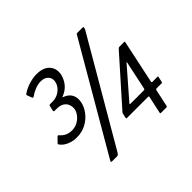

<svg xmlns="http://www.w3.org/2000/svg" viewBox="-150 -931 1164 1164"><g transform="rotate(-45 432.0 -349.0)"><path d="M638 2Q632 2 633 -4L657 -115Q659 -122 652 -122H470Q464 -122 465 -128L472 -158Q473 -163 476 -167Q479 -171 482 -173L731 -453Q735 -457 737.5 -458.5Q740 -460 743 -460H783Q787 -460 788 -458.5Q789 -457 788 -453L729 -175Q728 -168 735 -168H778Q783 -168 782 -164L774 -127Q773 -122 769 -122H725Q718 -122 716 -115L692 -4Q691 2 684 2ZM547 -168H661Q669 -168 670 -175L709 -359Q710 -362 708.5 -362.5Q707 -363 705 -360L545 -176Q538 -168 547 -168ZM172 -253Q149 -253 128 -259Q107 -265 90.5 -276Q74 -287 64 -302Q62 -305 63 -308Q64 -311 67 -313L92 -339Q96 -342 99 -342.5Q102 -343 105 -340Q119 -322 138.5 -313Q158 -304 182 -304Q209 -304 230.5 -316Q252 -328 266 -346Q280 -364 284 -383Q287 -401 281 -420Q275 -439 257 -451Q239 -463 207 -463Q203 -463 199 -463Q195 -463 190 -463Q187 -463 185 -465Q183 -467 184 -471L191 -503Q193 -511 200 -511Q205 -511 211.5 -511Q218 -511 225 -511Q250 -512 270 -523Q290 -534 302.5 -550.5Q315 -567 318 -584Q322 -600 316.5 -614.5Q311 -629 296.5 -639Q282 -649 256 -649Q234 -649 208.5 -639Q183 -629 164 -615Q154 -608 151 -616L139 -648Q138 -651 140 -654Q142 -657 143 -658Q166 -673 188.5 -681.5Q211 -690 232 -694Q253 -698 270 -698Q312 -698 337 -682.5Q362 -667 371 -642Q380 -617 374 -589Q369 -568 357.5 -548.5Q346 -529 329 -514.5Q312 -500 290 -491Q287 -490 284.5 -489.5Q282 -489 282 -488Q282 -487 290 -484Q321 -472 335 -446.5Q349 -421 341 -383Q334 -351 311 -321Q288 -291 252.5 -272Q217 -253 172 -253ZM221 0Q214 0 213.5 -3.5Q213 -7 216 -11L612 -692Q615 -698 617 -699Q619 -700 625 -700H665Q673 -700 674.5 -697Q676 -694 670 -680L280 -11Q276 -6 272.5 -3Q269 0 264 0Z"/></g></svg>

Font: Glory Medium
Style: Italic
Weight: 500
Italic angle: -12°
Version: Version 1.011